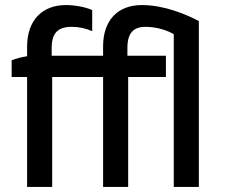

<svg xmlns="http://www.w3.org/2000/svg" viewBox="-20 -738 887 758"><path d="M87 0H186V-434H387V0H486V-434H635V-518H483V-549C483 -609 508 -632 555 -632C599 -632 641 -618 666 -603V0H765V-655C711 -683 627 -718 540 -718C444 -718 387 -657 387 -555V-518H184V-549C184 -609 210 -632 263 -632C292 -632 319 -626 344 -615V-698C317 -711 273 -718 240 -718C146 -718 87 -657 87 -554V-516C67 -513 43 -507 26 -500V-434H87Z"/></svg>

Font: Fixel Display Medium
Style: Regular
Weight: 500
Designer: AlfaBravo + MacPaw
Foundry: Kyrylo Tkachov, Marchela Mozhyna, Serhii Makarenko, Maria Weinstein, Zakhar Kryvoshyya
Version: Version 1.211